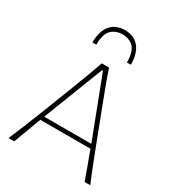

<svg xmlns="http://www.w3.org/2000/svg" viewBox="-226 -1101 1119 1230"><g transform="rotate(30 334.0 -486.0)"><path d="M31 0Q56 -58 81.8 -121.2Q107.5 -184.5 130 -242L225 -486.5Q250.5 -552 270.5 -605.5Q290.5 -659 309 -713H363Q381 -658.5 400.8 -605.5Q420.5 -552.5 446 -486L540 -240.5Q562.5 -181.5 587 -119.2Q611.5 -57 636 0H594Q576.5 -49 557.5 -101Q538.5 -153 520 -203H149Q109.5 -99.5 73 0ZM177 -275.5Q169 -254.5 160.5 -233H508.5Q501 -253.5 494 -272L339 -677H333ZM446 -798Q446 -875.5 416.5 -907.5Q387 -939.5 333 -941Q278.5 -939.5 248.8 -907.5Q219 -875.5 219 -799H190Q190 -881.5 227 -926.8Q264 -972 333 -972Q400.5 -972 437.8 -926.8Q475 -881.5 475 -799Z"/></g></svg>

Font: Commissioner Flair Thin
Style: Regular
Weight: 100
Designer: Kostas Bartsokas
Foundry: Kostas Bartsokas
Version: Version 1.000; ttfautohint (v1.8.3)